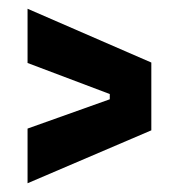

<svg xmlns="http://www.w3.org/2000/svg" viewBox="-20 -544 408 439"><path d="M43 -125V-250L231 -317V-329L43 -400V-524L326 -401V-246Z"/></svg>

Font: Bricolage Grotesque Condensed SemiBold
Style: Regular
Weight: 600
Width: 3
Designer: Mathieu Triay
Foundry: Atelier Triay
Version: Version 1.000;gftools[0.9.30]